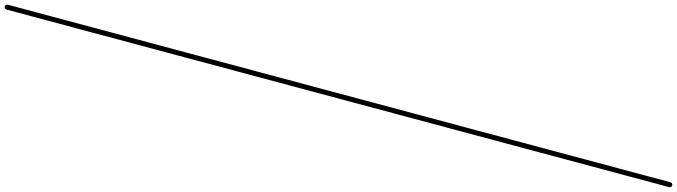

<svg xmlns="http://www.w3.org/2000/svg" viewBox="27 -571 4031 1143"><g transform="rotate(15 2042.0 0.0)"><path d="M0 -15C-8.3 -15 -15 -8.3 -15 0C-15 8.3 -8.3 15 0 15C177.7 15 355.3 15 533 15C541.3 15 548 8.3 548 0C548 -8.3 541.3 -15 533 -15C355.3 -15 177.7 -15 0 -15Z M533 -15C524.7 -15 518 -8.3 518 0C518 8.3 524.7 15 533 15C710 15 887 15 1064 15C1072.3 15 1079 8.3 1079 0C1079 -8.3 1072.3 -15 1064 -15C887 -15 710 -15 533 -15Z M1064 -15C1055.7 -15 1049 -8.3 1049 0C1049 8.3 1055.7 15 1064 15C1229.3 15 1394.7 15 1560 15C1568.3 15 1575 8.3 1575 0C1575 -8.3 1568.3 -15 1560 -15C1394.7 -15 1229.3 -15 1064 -15Z M1560 -15C1551.7 -15 1545 -8.3 1545 0C1545 8.3 1551.7 15 1560 15C1684.7 15 1809.3 15 1934 15C1942.3 15 1949 8.3 1949 0C1949 -8.3 1942.3 -15 1934 -15C1809.3 -15 1684.7 -15 1560 -15Z M1934 -15C1925.7 -15 1919 -8.3 1919 0C1919 8.3 1925.7 15 1934 15C2124.7 15 2315.3 15 2506 15C2514.3 15 2521 8.3 2521 0C2521 -8.3 2514.3 -15 2506 -15C2315.3 -15 2124.7 -15 1934 -15Z M2506 -15C2497.7 -15 2491 -8.3 2491 0C2491 8.3 2497.7 15 2506 15C2609 15 2712 15 2815 15C2823.3 15 2830 8.3 2830 0C2830 -8.3 2823.3 -15 2815 -15C2712 -15 2609 -15 2506 -15Z M2815 -15C2806.7 -15 2800 -8.3 2800 0C2800 8.3 2806.7 15 2815 15C2971 15 3127 15 3283 15C3291.3 15 3298 8.3 3298 0C3298 -8.3 3291.3 -15 3283 -15C3127 -15 2971 -15 2815 -15Z M3283 -15C3274.7 -15 3268 -8.3 3268 0C3268 8.3 3274.7 15 3283 15C3469.7 15 3656.3 15 3843 15C3851.3 15 3858 8.3 3858 0C3858 -8.3 3851.3 -15 3843 -15C3656.3 -15 3469.7 -15 3283 -15Z M3843 -15C3834.7 -15 3828 -8.3 3828 0C3828 8.3 3834.7 15 3843 15C3923.3 15 4003.7 15 4084 15C4092.3 15 4099 8.3 4099 0C4099 -8.3 4092.3 -15 4084 -15C4003.7 -15 3923.3 -15 3843 -15Z"/></g></svg>

Font: FRB American Cursive Just Baseline
Style: Italic
Weight: 400
Italic angle: -25°
Version: Version 2.0;Modular Font Editor K font №1